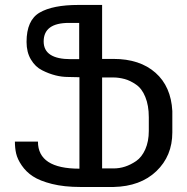

<svg xmlns="http://www.w3.org/2000/svg" viewBox="-20 -745 754 773"><path d="M673.8 -211.9Q673.8 -117.2 609.4 -55.7Q545.4 5.4 437 7.8H304.2Q238.3 7.8 189.5 -4.4Q140.6 -16.6 112.3 -35.2Q85.4 -52.7 67.4 -79.1Q50.3 -104 44.9 -127.4Q40 -148.9 40 -174.8H132.8Q132.8 -65.9 299.8 -65.9V-434.1L254.9 -435.1Q229 -435.1 204.1 -441.4Q176.8 -448.2 149.9 -461.9Q122.1 -475.6 104.5 -505.4Q86.9 -534.7 86.9 -576.2Q86.9 -663.6 139.6 -694.3Q192.4 -725.1 295.9 -725.1H391.1V-507.8H437Q543 -507.8 606 -452.1Q668.5 -397 673.8 -297.9ZM155.8 -578.1Q155.8 -506.8 265.1 -506.8H298.8V-652.8H257.8Q155.8 -652.8 155.8 -578.1ZM579.1 -272.9Q579.1 -320.8 564.9 -355Q551.3 -388.7 527.3 -404.8Q503.9 -420.9 481.9 -426.8Q458 -433.1 437 -433.1H391.1V-66.9H437Q460.9 -66.9 483.4 -74.2Q505.9 -81.5 528.3 -96.7Q550.8 -112.3 564.9 -143.6Q579.1 -175.8 579.1 -217.8Z"/></svg>

Font: Miedinger*
Style: Book
Weight: 400
Version: Version 001.000